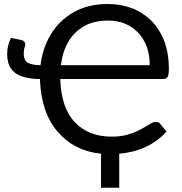

<svg xmlns="http://www.w3.org/2000/svg" viewBox="-20 -746 888 938"><path d="M562.5 171H473.5V5Q342.5 -8.5 262 -102Q181 -195 175 -360Q130 -360 94 -370.5Q15 -393.5 15 -481.5Q15 -521.5 33 -560.5L83 -551Q94.5 -548 99 -541.8Q103.5 -535.5 103.5 -530Q103.5 -525 101 -517Q96 -503.5 96 -483.5Q96 -450 118 -438.5Q140.5 -427.5 178 -427.5Q188 -511.5 228.8 -578.8Q269.5 -646 339.8 -686.2Q410 -726.5 507.5 -726.5Q569 -726.5 622.8 -706.5Q676.5 -686.5 717.5 -646.5Q758.5 -606.5 781.8 -546.8Q805 -487 805 -408Q805 -381 798.8 -370.5Q792.5 -360 775 -360H274.5Q278.5 -220.5 345 -149.5Q412 -78.5 525 -78.5Q568 -78.5 600 -87.2Q632 -96 655.8 -108Q679.5 -120 697 -131Q710.5 -139.5 721.2 -145Q732 -150.5 741 -150.5Q757 -150.5 764.5 -139L793.5 -103Q707 -8 562.5 5ZM711.5 -427.5Q711.5 -526.5 655 -586Q599 -645.5 507 -645.5Q440.5 -645.5 392 -618.8Q343.5 -592 314.5 -543Q285.5 -494 277.5 -427.5Z"/></svg>

Font: Verano Sans
Style: Regular
Weight: 400
Designer: Lukasz Dziedzic with Adam Twardoch and Botio Nikoltchev
Foundry: tyPoland Lukasz Dziedzic
Version: Version 3.001;December 28, 2019;FontCreator 12.0.0.2547 64-b